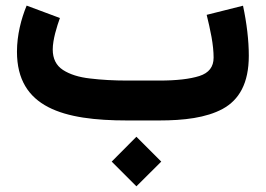

<svg xmlns="http://www.w3.org/2000/svg" viewBox="-20 -426 939 679"><path d="M375 145.5 462.4 232.9 550.3 145.5 462.4 57.6ZM542.5 0C630.4 0 709 -9.3 767.6 -41C825.7 -72.8 859.9 -131.3 859.9 -229C859.9 -283.2 852.5 -344.7 839.4 -405.8L710.9 -373.5C717.3 -348.6 722.7 -322.8 728 -295.4C732.9 -268.1 735.4 -243.7 735.4 -222.2C735.4 -189.5 718.8 -168 685.1 -157.2C651.4 -146.5 604 -141.1 543.9 -141.1H429.7C382.3 -141.1 338.4 -143.6 298.8 -148.4C258.8 -152.8 226.6 -163.1 202.6 -178.7C178.7 -194.3 166.5 -218.3 166.5 -251C166.5 -286.1 181.2 -332.5 191.9 -362.3L74.2 -406.2C54.7 -358.9 40 -301.8 40 -243.2C40 -44.9 205.1 0 429.7 0Z"/></svg>

Font: Vazirmatn ExtraBold
Style: Regular
Weight: 800
Designer: Saber Rastikerdar
Foundry: Saber Rastikerdar
Version: Version 33.003